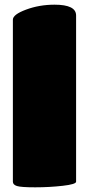

<svg xmlns="http://www.w3.org/2000/svg" viewBox="-20 -800 380 820"><path d="M305 -734V-24Q305 -13 248 -6.5Q191 0 130.5 0Q70 0 52.5 -5.5Q35 -11 35 -24V-716Q35 -738 91.5 -759Q148 -780 213 -780Q305 -780 305 -734Z"/></svg>

Font: Titan One
Style: Regular
Weight: 400
Designer: Rodrigo Fuenzalida
Foundry: Rodrigo Fuenzalida
Version: Version 1.001